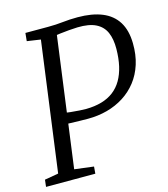

<svg xmlns="http://www.w3.org/2000/svg" viewBox="-112 -839 810 926"><g transform="rotate(-15 293.5 -375.5)"><path d="M3 0 7 -35 76 -47 163 -693 95 -703 99 -743H212Q252.5 -743 287.2 -747Q322 -751 361 -751Q433.5 -751 483.5 -730.5Q533.5 -710 559.8 -667.8Q586 -625.5 587 -561Q588 -503.5 573 -456.5Q558 -409.5 530 -373.8Q502 -338 463.8 -313.8Q425.5 -289.5 379.8 -277.2Q334 -265 284 -265Q268 -265 243.8 -265.5Q219.5 -266 197.2 -266.8Q175 -267.5 165 -268L168.5 -323.5Q186.5 -320.5 210 -318Q233.5 -315.5 254.8 -314.2Q276 -313 287 -313Q330.5 -313.5 365 -323.5Q399.5 -333.5 425.2 -353.2Q451 -373 468 -402.2Q485 -431.5 493.8 -469.8Q502.5 -508 503 -555Q503.5 -604 488.8 -637.8Q474 -671.5 440 -688.5Q406 -705.5 348 -704Q329.5 -703.5 306.2 -701.5Q283 -699.5 260.8 -696.8Q238.5 -694 222.5 -690.5L248 -730.5L156 -47L252 -35L249 0Z"/></g></svg>

Font: Merriweather 7pt Light
Style: Italic
Weight: 300
Italic angle: -7.8°
Designer: Eben Sorkin
Foundry: Eben Sorkin
Version: Version 2.200;gftools[0.9.31]